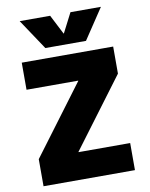

<svg xmlns="http://www.w3.org/2000/svg" viewBox="-102 -1044 871 1117"><g transform="rotate(-10 333.0 -485.0)"><path d="M334 -855 393 -970H573L453 -790H213L93 -970H273L332 -855ZM298 -162V-160H603V0H63V-160L368 -568V-570H63V-730H603V-570Z"/></g></svg>

Font: Mplus 1p Black
Style: Regular
Weight: 900
Version: Version 1.061